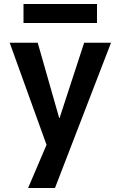

<svg xmlns="http://www.w3.org/2000/svg" viewBox="-20 -737 613 977"><path d="M283.2 -136.7 408.2 -519.5H544.9L259.8 219.7H123L216.8 0L29.3 -519.5H171.9L281.2 -136.7ZM99.6 -620.1V-716.8H473.6V-620.1Z"/></svg>

Font: Mgen+ 1c bold
Style: Bold
Weight: 700
Designer: [Source Han Sans]
Ryoko NISHIZUKA  (kana & ideographs); Paul D. Hunt (Latin, Greek & Cyrillic); Wenlong ZHANG  (bopomofo
Version: Version 1.059.20150602